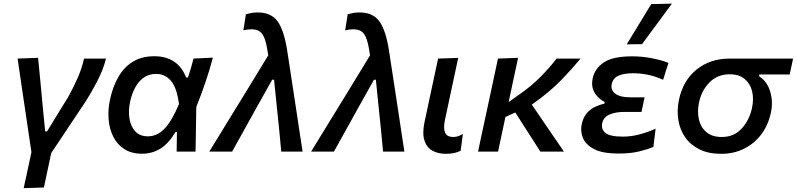

<svg xmlns="http://www.w3.org/2000/svg" viewBox="-20 -810 4258 1026"><path d="M106.5 195.5Q117 148 127.2 100.5Q137.5 53 148 3Q140.5 -45.5 133.5 -93.8Q126.5 -142 119.5 -189L106.5 -276Q98.5 -331 90.2 -386.8Q82 -442.5 74 -497L183.5 -501Q189.5 -438.5 196.8 -364.8Q204 -291 210 -223.5L221.5 -108H231.5Q260.5 -155 288.5 -201Q316.5 -247 345 -293Q374 -345.5 396 -395.8Q418 -446 429 -497H546.5Q531.5 -437 499.5 -375.5Q467.5 -314 433 -261Q388.5 -194 343.2 -126.2Q298 -58.5 253.5 8.5Q243 57.5 233.8 101.5Q224.5 145.5 214.5 192Z M739 11.5Q683.5 11.5 645.2 -12.8Q607 -37 586 -78.2Q565 -119.5 560.5 -170.8Q556 -222 567.5 -276Q582 -345 611.8 -397.5Q641.5 -450 689.2 -479.8Q737 -509.5 805.5 -509.5Q866.5 -509.5 909.5 -481.2Q952.5 -453 974.5 -396H984.5Q994.5 -425.5 1001.5 -450.2Q1008.5 -475 1014 -497L1117.5 -502Q1100.5 -436.5 1076.8 -367.5Q1053 -298.5 1029 -238.5Q1027 -118.5 1025 0H924Q924.5 -26.5 924.8 -53Q925 -79.5 925.5 -104.5H917.5Q881.5 -43 837.2 -15.8Q793 11.5 739 11.5ZM770.5 -81.5Q820 -81.5 859.2 -122.5Q898.5 -163.5 936.5 -254Q925 -341.5 893.5 -378.2Q862 -415 814.5 -415Q774.5 -415 746.5 -394.2Q718.5 -373.5 701 -339.8Q683.5 -306 675.5 -267.5Q665 -219.5 671.8 -177Q678.5 -134.5 702.8 -108Q727 -81.5 770.5 -81.5Z M1098.5 0Q1140 -67.5 1184.5 -140.2Q1229 -213 1271 -281Q1305 -336.5 1342 -397Q1379 -457.5 1413.5 -514.5Q1406 -568 1396 -598.2Q1386 -628.5 1369.2 -641Q1352.5 -653.5 1323.5 -653.5Q1317.5 -653.5 1305 -652.2Q1292.5 -651 1280.5 -647.5L1294 -734Q1309 -738 1324.2 -740.8Q1339.5 -743.5 1357.5 -743.5Q1429 -743.5 1463.5 -695.8Q1498 -648 1515 -538L1554.5 -279.5Q1564.5 -214.5 1571.5 -167.5Q1578.5 -120.5 1584.5 -81Q1590.5 -41.5 1597 0H1483Q1477.5 -58 1471.8 -117.5Q1466 -177 1460 -232L1444.5 -384H1434.5L1349.5 -232.5Q1316.5 -172.5 1284 -114.2Q1251.5 -56 1220.5 0Z M1642.5 0Q1684 -67.5 1728.5 -140.2Q1773 -213 1815 -281Q1849 -336.5 1886 -397Q1923 -457.5 1957.5 -514.5Q1950 -568 1940 -598.2Q1930 -628.5 1913.2 -641Q1896.5 -653.5 1867.5 -653.5Q1861.5 -653.5 1849 -652.2Q1836.5 -651 1824.5 -647.5L1838 -734Q1853 -738 1868.2 -740.8Q1883.5 -743.5 1901.5 -743.5Q1973 -743.5 2007.5 -695.8Q2042 -648 2059 -538L2098.5 -279.5Q2108.5 -214.5 2115.5 -167.5Q2122.5 -120.5 2128.5 -81Q2134.5 -41.5 2141 0H2027Q2021.5 -58 2015.8 -117.5Q2010 -177 2004 -232L1988.5 -384H1978.5L1893.5 -232.5Q1860.5 -172.5 1828 -114.2Q1795.5 -56 1764.5 0Z M2363 12Q2320.5 12 2290 -5.2Q2259.5 -22.5 2247.8 -59.8Q2236 -97 2248.5 -158Q2256.5 -194 2261.8 -219.5Q2267 -245 2273 -273Q2287.5 -339.5 2298.5 -391.2Q2309.5 -443 2321 -497L2428.5 -500.5Q2409.5 -412 2393.5 -337.2Q2377.5 -262.5 2366.5 -210.5L2357.5 -168.5Q2348.5 -125 2358.2 -101.5Q2368 -78 2403.5 -78Q2426.5 -78 2453.5 -94L2441.5 -4.5Q2427.5 3 2408 7.5Q2388.5 12 2363 12Z M2534.5 0Q2546 -54 2557 -105.2Q2568 -156.5 2581.5 -218.5L2592 -267.5Q2606.5 -335.5 2617.8 -388.5Q2629 -441.5 2641 -497L2748.5 -501Q2734 -432.5 2721 -372.2Q2708 -312 2698 -264.5L2747 -299.5Q2817.5 -347.5 2869 -399.8Q2920.5 -452 2954 -497H3082.5Q3040.5 -446 2979.8 -382.8Q2919 -319.5 2822 -251L2880.5 -165Q2906 -127.5 2935.5 -84.5Q2965 -41.5 2993.5 0H2867.5Q2847 -32.5 2827 -63.2Q2807 -94 2786 -127L2733.5 -209L2681 -185Q2670.5 -136.5 2661 -92Q2651.5 -47.5 2641.5 0Z M3285 10.5Q3200 10.5 3154.8 -13.2Q3109.5 -37 3095 -73Q3080.5 -109 3088.5 -146Q3096.5 -183 3115.8 -205.2Q3135 -227.5 3160 -239Q3185 -250.5 3210 -256.5L3211.5 -265.5Q3194.5 -273 3176.8 -289.8Q3159 -306.5 3149.5 -331.8Q3140 -357 3147 -391Q3158.5 -444.5 3207.2 -476.8Q3256 -509 3358.5 -509Q3411 -509 3463.8 -498.8Q3516.5 -488.5 3552 -474L3523.5 -383.5Q3480 -403 3440.8 -410.8Q3401.5 -418.5 3364.5 -418.5Q3312 -418.5 3283.8 -405Q3255.5 -391.5 3249 -361Q3242 -329.5 3267.5 -309.8Q3293 -290 3346.5 -290H3424.5L3408 -212H3317Q3269.5 -212 3237.2 -198Q3205 -184 3198 -151.5Q3191.5 -119.5 3215.2 -99.8Q3239 -80 3308.5 -80Q3355.5 -80 3401.2 -92.8Q3447 -105.5 3483.5 -122.5L3471.5 -25Q3443 -12.5 3396.5 -1Q3350 10.5 3285 10.5ZM3329 -573Q3362 -627.5 3394.8 -681Q3427.5 -734.5 3460 -788L3570.5 -790.5Q3530 -735 3490 -681.2Q3450 -627.5 3410.5 -574Z M3833.5 12Q3765.5 12 3717.5 -12Q3669.5 -36 3641.2 -76.8Q3613 -117.5 3604.8 -169Q3596.5 -220.5 3608 -275.5Q3629 -378.5 3701.8 -437.8Q3774.5 -497 3879 -497H4218L4200 -412H4038L4036 -403Q4080 -374.5 4096 -320Q4112 -265.5 4099.5 -207.5Q4085 -141.5 4048.2 -92.2Q4011.5 -43 3956.5 -15.5Q3901.5 12 3833.5 12ZM3837 -78Q3902.5 -78 3943.5 -123Q3984.5 -168 3998.5 -233Q4009 -281.5 3999 -322.5Q3989 -363.5 3959 -388.2Q3929 -413 3879.5 -413Q3814.5 -413 3771.8 -370Q3729 -327 3715.5 -263Q3705 -213.5 3714.8 -171.5Q3724.5 -129.5 3755 -103.8Q3785.5 -78 3837 -78Z"/></svg>

Font: Commissioner Medium
Style: Italic
Weight: 500
Italic angle: -12°
Designer: Kostas Bartsokas
Foundry: Kostas Bartsokas
Version: Version 1.000; ttfautohint (v1.8.3)